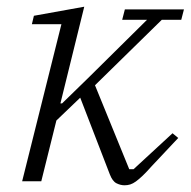

<svg xmlns="http://www.w3.org/2000/svg" viewBox="-20 -540 569 572"><path d="M351 12Q339 12 327 6Q315 0 307 -21L219 -249L148 -181L103 0H46L163 -468H75L81 -493L231 -520L160 -232H165L242 -307L418 -481H344L352 -512H528L520 -481H462L263 -286L365 -36H378L494 -143L511 -129L432 -45Q417 -28 405.5 -17Q394 -6 385 0.5Q376 7 368 9.5Q360 12 351 12Z"/></svg>

Font: IBM Plex Serif Light
Style: Italic
Weight: 300
Italic angle: -14°
Designer: Mike Abbink, Paul van der Laan, Pieter van Rosmalen
Foundry: Bold Monday
Version: Version 3.001